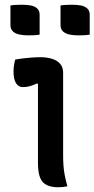

<svg xmlns="http://www.w3.org/2000/svg" viewBox="-20 -785 398 809"><path d="M140 -100Q140 -128 140 -161Q140 -194 140 -228.5Q140 -263 140 -298Q140 -333 140 -367Q140 -401 140 -432L135 -433Q128 -430 120.5 -427Q113 -424 106 -422Q99 -420 91.5 -419Q84 -418 76 -418Q58 -418 47.5 -434.5Q37 -451 37 -483Q37 -497 39 -510Q41 -523 44 -534Q55 -536 65.5 -537.5Q76 -539 87 -540Q98 -541 108.5 -542Q119 -543 129 -543.5Q139 -544 150 -544Q178 -544 200 -537Q222 -530 234 -515.5Q246 -501 246 -478Q246 -437 246 -393Q246 -349 246 -304Q246 -259 246 -215.5Q246 -172 246 -132Q246 -107 247.5 -86.5Q249 -66 253 -45.5Q257 -25 264 0Q254 2 244.5 3Q235 4 225 4Q181 4 160.5 -17.5Q140 -39 140 -100ZM24 -762Q36 -764 49 -764.5Q62 -765 73 -765Q93 -765 109.5 -762Q126 -759 136.5 -749.5Q147 -740 147 -723V-639Q135 -637 122 -636.5Q109 -636 97 -636Q79 -636 62 -639.5Q45 -643 34.5 -652.5Q24 -662 24 -680ZM235 -762Q247 -764 260 -764.5Q273 -765 284 -765Q304 -765 320.5 -762Q337 -759 347.5 -749.5Q358 -740 358 -723V-639Q346 -637 333 -636.5Q320 -636 308 -636Q290 -636 273 -639.5Q256 -643 245.5 -652.5Q235 -662 235 -680Z"/></svg>

Font: Recursive Casual Medium
Style: Regular
Weight: 500
Version: Version 1.047